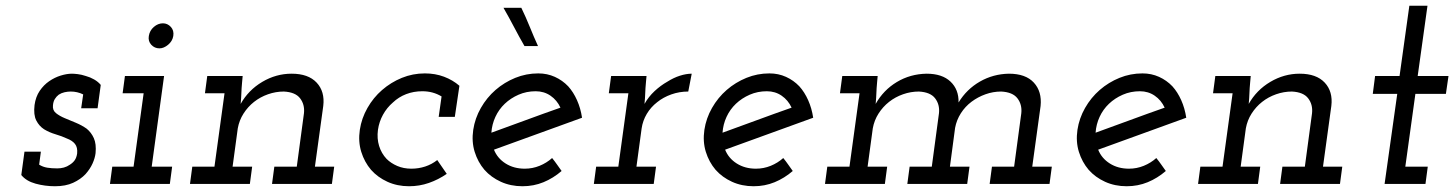

<svg xmlns="http://www.w3.org/2000/svg" viewBox="-20 -639 5052 667"><path d="M54 -31 65 -112H122L116 -67Q129 -59 144 -56.5Q159 -54 179 -54Q191 -54 202 -57Q213 -60 223 -67Q234 -74 240 -83Q246 -92 248 -106Q250 -127 240.5 -139Q231 -151 212 -158Q195 -166 173 -172.5Q151 -179 133 -190Q116 -201 106 -220.5Q96 -240 100 -274Q104 -303 118 -323.5Q132 -344 151 -357Q170 -370 191 -376.5Q212 -383 230 -383Q237 -383 250 -381.5Q263 -380 278 -375Q293 -371 307 -363Q321 -355 330 -344L319 -263H262L269 -311Q259 -316 248 -318.5Q237 -321 226 -321Q215 -321 204 -318.5Q193 -316 184 -310Q176 -304 170.5 -295Q165 -286 164 -273Q162 -256 174.5 -246Q187 -236 205 -228.5Q223 -221 243.5 -212.5Q264 -204 281 -192Q297 -179 306 -159Q315 -139 312 -107Q310 -90 301.5 -71Q293 -52 277 -34Q260 -16 234 -4Q208 8 171 8Q136 8 103.5 -1Q71 -10 54 -31Z M370 -60H444L479 -315H406L414 -375H550L507 -60H578L570 0H362ZM497 -514Q500 -533 514.5 -545.5Q529 -558 546 -558Q562 -558 573.5 -545.5Q585 -533 582 -514Q579 -496 564 -483.5Q549 -471 534 -471Q517 -471 505.5 -483.5Q494 -496 497 -514Z M933 -60H1011L1036 -246Q1039 -276 1022.5 -297.5Q1006 -319 966 -321Q938 -321 911 -311.5Q884 -302 862.5 -285Q841 -268 826 -244.5Q811 -221 806 -193L788 -60H856L848 0H640L648 -60H725L760 -315H692L700 -375H823L821 -353Q819 -332 818.5 -315.5Q818 -299 816 -278Q843 -326 891 -354.5Q939 -383 993 -383Q1051 -383 1080 -352Q1109 -321 1103 -271L1074 -60H1141L1133 0H925Z M1532 -35Q1503 -15 1470 -3.5Q1437 8 1401 8Q1360 8 1326 -7.5Q1292 -23 1269 -49Q1246 -76 1235 -111.5Q1224 -147 1230 -188Q1236 -228 1256.5 -264Q1277 -300 1307 -326Q1338 -353 1376 -368.5Q1414 -384 1456 -384Q1492 -384 1522.5 -372.5Q1553 -361 1576 -341L1560 -233H1504L1514 -304Q1499 -313 1482.5 -317.5Q1466 -322 1447 -322Q1417 -322 1391 -312Q1365 -302 1345 -283Q1324 -265 1310.5 -240.5Q1297 -216 1293 -188Q1289 -158 1297 -132Q1305 -106 1323 -87Q1338 -72 1360 -62.5Q1382 -53 1409 -53Q1434 -53 1457 -60.5Q1480 -68 1499 -83Z M2002 -230Q1925 -202 1849 -174.5Q1773 -147 1696 -119Q1708 -89 1736.5 -71Q1765 -53 1803 -53Q1830 -53 1854.5 -63Q1879 -73 1898 -90Q1907 -79 1915 -67.5Q1923 -56 1931 -45Q1902 -20 1868 -6Q1834 8 1795 8Q1754 8 1720 -7.5Q1686 -23 1663 -49Q1640 -76 1629 -111.5Q1618 -147 1624 -188Q1630 -228 1650.5 -264Q1671 -300 1701.5 -326.5Q1732 -353 1770 -368.5Q1808 -384 1850 -384Q1881 -384 1907.5 -372Q1934 -360 1954 -339Q1972 -319 1984.5 -291Q1997 -263 2002 -230ZM1841 -322Q1809 -322 1781.5 -310Q1754 -298 1733.5 -278.5Q1713 -259 1701 -233Q1689 -207 1687 -178Q1748 -200 1807.5 -222Q1867 -244 1927 -265Q1915 -291 1892.5 -306.5Q1870 -322 1841 -322ZM1791 -612Q1807 -579 1820.5 -545.5Q1834 -512 1849 -479H1802Q1783 -512 1765.5 -545.5Q1748 -579 1729 -612Z M2051 -60H2128L2163 -315H2095L2103 -375H2226L2224 -353Q2222 -332 2221.5 -315.5Q2221 -299 2219 -278Q2233 -303 2254 -322.5Q2275 -342 2298 -355Q2320 -369 2342 -376Q2364 -383 2383 -383L2371 -321Q2340 -321 2312 -311Q2284 -301 2263 -284Q2241 -267 2227 -243.5Q2213 -220 2209 -193L2191 -60H2259L2251 0H2043Z M2805 -230Q2728 -202 2652 -174.5Q2576 -147 2499 -119Q2511 -89 2539.5 -71Q2568 -53 2606 -53Q2633 -53 2657.5 -63Q2682 -73 2701 -90Q2710 -79 2718 -67.5Q2726 -56 2734 -45Q2705 -20 2671 -6Q2637 8 2598 8Q2557 8 2523 -7.5Q2489 -23 2466 -49Q2443 -76 2432 -111.5Q2421 -147 2427 -188Q2433 -228 2453.5 -264Q2474 -300 2504.5 -326.5Q2535 -353 2573 -368.5Q2611 -384 2653 -384Q2684 -384 2710.5 -372Q2737 -360 2757 -339Q2775 -319 2787.5 -291Q2800 -263 2805 -230ZM2644 -322Q2612 -322 2584.5 -310Q2557 -298 2536.5 -278.5Q2516 -259 2504 -233Q2492 -207 2490 -178Q2551 -200 2610.5 -222Q2670 -244 2730 -265Q2718 -291 2695.5 -306.5Q2673 -322 2644 -322Z M3426 -60H3503L3528 -246Q3531 -276 3514.5 -297.5Q3498 -319 3458 -321Q3430 -321 3403.5 -311.5Q3377 -302 3355 -285.5Q3333 -269 3318 -245.5Q3303 -222 3298 -195L3280 -60H3348L3340 0H3132L3140 -60H3217L3242 -246Q3245 -276 3228.5 -297.5Q3212 -319 3172 -321Q3144 -321 3117 -311.5Q3090 -302 3068.5 -285Q3047 -268 3032 -244.5Q3017 -221 3012 -193L2994 -60H3062L3054 0H2846L2854 -60H2931L2966 -315H2898L2906 -375H3029L3027 -353Q3025 -332 3024.5 -315.5Q3024 -299 3022 -278Q3049 -326 3095.5 -354Q3142 -382 3199 -383Q3253 -383 3282 -355.5Q3311 -328 3310 -283Q3338 -329 3384 -355.5Q3430 -382 3485 -383Q3543 -383 3571.5 -352Q3600 -321 3595 -271L3566 -60H3634L3626 0H3418Z M4101 -230Q4024 -202 3948 -174.5Q3872 -147 3795 -119Q3807 -89 3835.5 -71Q3864 -53 3902 -53Q3929 -53 3953.5 -63Q3978 -73 3997 -90Q4006 -79 4014 -67.5Q4022 -56 4030 -45Q4001 -20 3967 -6Q3933 8 3894 8Q3853 8 3819 -7.5Q3785 -23 3762 -49Q3739 -76 3728 -111.5Q3717 -147 3723 -188Q3729 -228 3749.5 -264Q3770 -300 3800.5 -326.5Q3831 -353 3869 -368.5Q3907 -384 3949 -384Q3980 -384 4006.5 -372Q4033 -360 4053 -339Q4071 -319 4083.5 -291Q4096 -263 4101 -230ZM3940 -322Q3908 -322 3880.5 -310Q3853 -298 3832.5 -278.5Q3812 -259 3800 -233Q3788 -207 3786 -178Q3847 -200 3906.5 -222Q3966 -244 4026 -265Q4014 -291 3991.5 -306.5Q3969 -322 3940 -322Z M4435 -60H4513L4538 -246Q4541 -276 4524.5 -297.5Q4508 -319 4468 -321Q4440 -321 4413 -311.5Q4386 -302 4364.5 -285Q4343 -268 4328 -244.5Q4313 -221 4308 -193L4290 -60H4358L4350 0H4142L4150 -60H4227L4262 -315H4194L4202 -375H4325L4323 -353Q4321 -332 4320.5 -315.5Q4320 -299 4318 -278Q4345 -326 4393 -354.5Q4441 -383 4495 -383Q4553 -383 4582 -352Q4611 -321 4605 -271L4576 -60H4643L4635 0H4427Z M4876 -619H4939L4905 -375H5012L5003 -313H4897L4862 -60H4940L4932 0H4790L4834 -313H4749L4757 -375H4842Z"/></svg>

Font: Josefin Slab SemiBold
Style: Italic
Weight: 600
Italic angle: -12°
Designer: Santiago Orozco
Foundry: Typemade
Version: Version 2.000